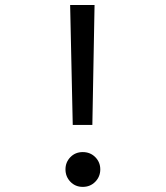

<svg xmlns="http://www.w3.org/2000/svg" viewBox="-20 -726 655 758"><path d="M353.3 -706.2 344.6 -232.8H267.2L256.9 -706.2ZM306.7 -125.6Q336.4 -125.6 356.2 -105.6Q375.9 -85.6 375.9 -57.4Q375.9 -28.7 356.2 -8.5Q336.4 11.8 306.7 11.8Q277.4 11.8 257.9 -8.5Q238.5 -28.7 238.5 -57.4Q238.5 -85.6 257.9 -105.6Q277.4 -125.6 306.7 -125.6Z"/></svg>

Font: FiraCode Nerd Font Mono
Style: Regular
Weight: 400
Monospace: yes
Designer: Carrois Corporate, Edenspiekermann AG, Nikita Prokopov
Foundry: Carrois Corporate, Edenspiekermann AG, Nikita Prokopov
Version: Version 6.002;Nerd Fonts 3.4.0